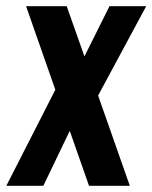

<svg xmlns="http://www.w3.org/2000/svg" viewBox="-36 -598 490 618"><path d="M-15.6 0 142.1 -309.1 47.9 -578.1H178.7L235.8 -416.5L316.4 -578.1H434.6L279.8 -290.5L381.8 0H250.5L188.5 -176.8L103.5 0Z"/></svg>

Font: Oswald
Style: Medium
Weight: 500
Designer: Vernon Adams
Foundry: Vernon Adams
Version: 3.0; ttfautohint (v0.94.23-7a4d-dirty) -l 8 -r 50 -G 150 -x 